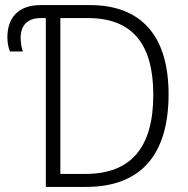

<svg xmlns="http://www.w3.org/2000/svg" viewBox="-20 -734 740 754"><path d="M160 0H318C531 0 642 -124 642 -364C642 -593 535 -714 333 -714H140C52 -714 9 -665 9 -587C9 -568 13 -546 19 -532H70C66 -541 61 -564 61 -585C61 -632 86 -663 139 -663H160ZM315 -51H217V-663H325C500 -663 582 -561 582 -362C582 -155 495 -51 315 -51Z"/></svg>

Font: Noto Sans SemiCondensed Light
Style: Regular
Weight: 300
Width: 4
Designer: Monotype Design Team
Foundry: Monotype Imaging Inc.
Version: Version 2.013